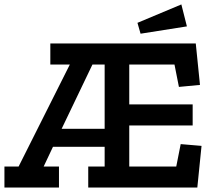

<svg xmlns="http://www.w3.org/2000/svg" viewBox="-20 -846 968 866"><path d="M614 -694 600 -743 798 -826 823 -727ZM378 0V-95H452V-184H219L177 -95H246V0H0V-95H64L295 -555H207V-650H863L882 -463L787 -454L767 -555H563V-375H849V-280H563V-95H775L795 -196L889 -188L870 0ZM452 -555H397L258 -265H452Z"/></svg>

Font: Zilla Slab SemiBold
Style: Regular
Weight: 600
Designer: Typotheque.com
Foundry: Typotheque type foundry
Version: Version 1.1; 2017